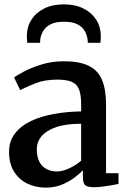

<svg xmlns="http://www.w3.org/2000/svg" viewBox="-20 -848 585 879"><path d="M189.5 11Q144.5 11 106.2 -7Q68 -25 44.8 -61.5Q21.5 -98 21.5 -152.5Q21.5 -201.5 48.2 -236.5Q75 -271.5 121 -293.5Q167 -315.5 226.5 -326.2Q286 -337 351.5 -338V-369.5Q351.5 -412 342.5 -437Q333.5 -462 309.8 -472.8Q286 -483.5 241.5 -483.5Q183.5 -483.5 140 -465.8Q96.5 -448 72.5 -435.5L44.5 -493Q55 -502 88.8 -520Q122.5 -538 170.2 -552.8Q218 -567.5 272 -567.5Q344.5 -567.5 386.8 -546.5Q429 -525.5 447.2 -481.8Q465.5 -438 465.5 -368.5V-55H522.5V-6Q511.5 -3.5 492 0Q472.5 3.5 450.8 6.2Q429 9 411 9Q381.5 9 370.5 0.2Q359.5 -8.5 359.5 -38.5V-68.5Q347 -55 322.8 -36.2Q298.5 -17.5 264.8 -3.2Q231 11 189.5 11ZM241 -63Q266 -63 297.2 -77.5Q328.5 -92 351.5 -112.5V-281.5Q281.5 -281.5 236.5 -265.8Q191.5 -250 170 -224Q148.5 -198 148.5 -165Q148.5 -129.5 160.5 -107Q172.5 -84.5 193.5 -73.8Q214.5 -63 241 -63ZM273 -828Q324.5 -828 362.2 -809Q400 -790 420.8 -757.2Q441.5 -724.5 441.5 -683Q441.5 -676 441 -667Q440.5 -658 439.5 -652H382Q382 -655 381.8 -659.8Q381.5 -664.5 380.5 -670Q378 -688.5 367.5 -706.8Q357 -725 334.5 -736.8Q312 -748.5 273 -748.5Q234 -748.5 211.2 -736.5Q188.5 -724.5 178 -706.5Q167.5 -688.5 164.5 -669.5Q164 -664.5 163.8 -659.8Q163.5 -655 163.5 -652H105Q104 -658 103.5 -667Q103 -676 103 -683.5Q103 -724.5 123.5 -757.2Q144 -790 182 -809Q220 -828 273 -828Z"/></svg>

Font: Merriweather SemiBold
Style: Regular
Weight: 600
Version: Version 2.100